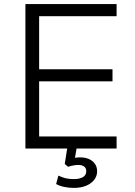

<svg xmlns="http://www.w3.org/2000/svg" viewBox="-20 -725 658 937"><path d="M104 0V-705H549V-646H171V-387H529V-328H171V-59H549V0ZM340 192Q316 192 292.5 187Q269 182 254 173L265 132Q284 141 300.5 145Q317 149 341 149Q368 149 384.5 139.5Q401 130 401 110Q401 96 391 88Q381 80 362 80Q352 80 340 82Q328 84 312 89L296 75L311 -20H357L344 56L322 50Q334 47 347 45Q360 43 371 43Q394 43 412.5 50.5Q431 58 442.5 73.5Q454 89 454 111Q454 135 439 153.5Q424 172 399 182Q374 192 340 192Z"/></svg>

Font: Nunito Sans 9pt Light
Style: Regular
Weight: 300
Version: Version 3.101;gftools[0.9.27]